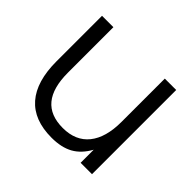

<svg xmlns="http://www.w3.org/2000/svg" viewBox="-137 -708 882 882"><g transform="rotate(45 304.0 -267.0)"><path d="M471 0H545V-547H471V-266Q471 -164 427 -109.5Q383 -55 300 -55Q218 -55 177.5 -104Q137 -153 137 -252V-547H63V-252Q63 -121 121.5 -54Q180 13 295 13Q359 13 401 -10.5Q443 -34 471 -85Z"/></g></svg>

Font: Involve
Style: Regular
Weight: 400
Designer: Stefan Peev
Foundry: Context Ltd.
Version: Version 1.001